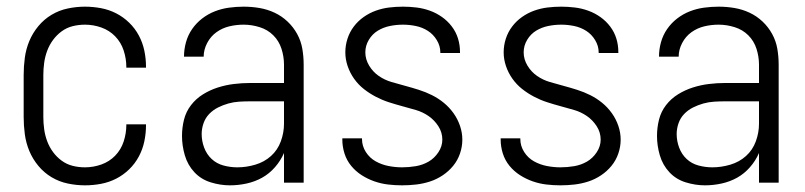

<svg xmlns="http://www.w3.org/2000/svg" viewBox="-20 -548 2415 576"><path d="M235 8Q209 8 183 2.5Q157 -3 134.5 -16.5Q112 -30 95 -50.5Q78 -71 68 -95Q58 -119 54.5 -145Q51 -171 51 -197V-323Q51 -349 54.5 -375Q58 -401 68 -425Q78 -449 95 -469.5Q112 -490 134.5 -503.5Q157 -517 183 -522.5Q209 -528 235 -528Q259 -528 283 -523.5Q307 -519 328.5 -508Q350 -497 367.5 -480Q385 -463 396.5 -441.5Q408 -420 413 -396Q418 -372 418 -348V-345H359V-347Q359 -372 351 -396.5Q343 -421 325.5 -439Q308 -457 284 -465.5Q260 -474 235 -474Q216 -474 198 -469.5Q180 -465 165 -454Q150 -443 139 -428Q128 -413 121.5 -395.5Q115 -378 112.5 -359.5Q110 -341 110 -323V-197Q110 -179 112.5 -160.5Q115 -142 121.5 -124.5Q128 -107 139 -92Q150 -77 165 -66Q180 -55 198 -50.5Q216 -46 235 -46Q260 -46 284 -54.5Q308 -63 325.5 -81Q343 -99 351 -123.5Q359 -148 359 -173V-175H418V-172Q418 -148 413 -124Q408 -100 396.5 -78.5Q385 -57 367.5 -40Q350 -23 328.5 -12Q307 -1 283 3.5Q259 8 235 8Z M670 8Q641 8 612 -1Q583 -10 563 -31.5Q543 -53 534.5 -82Q526 -111 526 -140Q526 -165 532 -189Q538 -213 553 -232.5Q568 -252 589 -265Q610 -278 633.5 -285.5Q657 -293 681.5 -296Q706 -299 730 -299H832V-354Q832 -378 824.5 -401.5Q817 -425 800 -442Q783 -459 759 -466.5Q735 -474 711 -474Q689 -474 668 -469Q647 -464 629.5 -451.5Q612 -439 601.5 -419Q591 -399 591 -378H532Q532 -400 538 -421.5Q544 -443 556.5 -461Q569 -479 586.5 -492.5Q604 -506 624.5 -514Q645 -522 667 -525Q689 -528 711 -528Q735 -528 758.5 -524Q782 -520 803.5 -510Q825 -500 842.5 -483.5Q860 -467 871.5 -446Q883 -425 887 -401.5Q891 -378 891 -354V0H832V-89Q822 -66 805 -46.5Q788 -27 766.5 -15Q745 -3 720 2.5Q695 8 670 8ZM692 -46Q719 -46 746 -54Q773 -62 793 -80Q813 -98 822.5 -124Q832 -150 832 -177V-244H730Q714 -244 697.5 -243Q681 -242 665 -237.5Q649 -233 634 -225.5Q619 -218 607.5 -206Q596 -194 590.5 -178Q585 -162 585 -146Q585 -125 592.5 -105Q600 -85 615 -71Q630 -57 650.5 -51.5Q671 -46 692 -46Z M1186 8Q1165 8 1144 5.5Q1123 3 1103 -4Q1083 -11 1065 -22.5Q1047 -34 1033.5 -50.5Q1020 -67 1013.5 -87.5Q1007 -108 1007 -129V-133H1066V-131Q1066 -110 1077.5 -92Q1089 -74 1107 -64Q1125 -54 1145.5 -50Q1166 -46 1186 -46Q1207 -46 1227.5 -49.5Q1248 -53 1265.5 -63Q1283 -73 1295 -91Q1307 -109 1307 -129Q1307 -151 1295 -169.5Q1283 -188 1265.5 -200Q1248 -212 1227.5 -218Q1207 -224 1186.5 -229.5Q1166 -235 1146 -241.5Q1126 -248 1107 -258Q1088 -268 1071.5 -281Q1055 -294 1042.5 -311.5Q1030 -329 1023 -349.5Q1016 -370 1016 -391Q1016 -412 1022.5 -432Q1029 -452 1041.5 -468.5Q1054 -485 1071 -497Q1088 -509 1107.5 -516Q1127 -523 1147.5 -525.5Q1168 -528 1189 -528Q1209 -528 1229.5 -525.5Q1250 -523 1269.5 -516Q1289 -509 1306 -497Q1323 -485 1335.5 -468.5Q1348 -452 1354 -432.5Q1360 -413 1360 -392V-389H1301V-391Q1301 -410 1290.5 -427.5Q1280 -445 1263.5 -455.5Q1247 -466 1227.5 -470Q1208 -474 1189 -474Q1169 -474 1149.5 -470Q1130 -466 1113.5 -456Q1097 -446 1086.5 -428.5Q1076 -411 1076 -391Q1076 -370 1087.5 -351Q1099 -332 1116.5 -320Q1134 -308 1154.5 -302Q1175 -296 1195.5 -290.5Q1216 -285 1236.5 -278.5Q1257 -272 1276 -262.5Q1295 -253 1311.5 -239.5Q1328 -226 1340.5 -208.5Q1353 -191 1360 -170.5Q1367 -150 1367 -129Q1367 -108 1360 -87.5Q1353 -67 1339.5 -50.5Q1326 -34 1308 -22Q1290 -10 1270 -3.5Q1250 3 1229 5.5Q1208 8 1186 8Z M1661 8Q1640 8 1619 5.5Q1598 3 1578 -4Q1558 -11 1540 -22.5Q1522 -34 1508.5 -50.5Q1495 -67 1488.5 -87.5Q1482 -108 1482 -129V-133H1541V-131Q1541 -110 1552.5 -92Q1564 -74 1582 -64Q1600 -54 1620.5 -50Q1641 -46 1661 -46Q1682 -46 1702.5 -49.5Q1723 -53 1740.5 -63Q1758 -73 1770 -91Q1782 -109 1782 -129Q1782 -151 1770 -169.5Q1758 -188 1740.5 -200Q1723 -212 1702.5 -218Q1682 -224 1661.5 -229.5Q1641 -235 1621 -241.5Q1601 -248 1582 -258Q1563 -268 1546.5 -281Q1530 -294 1517.5 -311.5Q1505 -329 1498 -349.5Q1491 -370 1491 -391Q1491 -412 1497.5 -432Q1504 -452 1516.5 -468.5Q1529 -485 1546 -497Q1563 -509 1582.5 -516Q1602 -523 1622.5 -525.5Q1643 -528 1664 -528Q1684 -528 1704.5 -525.5Q1725 -523 1744.5 -516Q1764 -509 1781 -497Q1798 -485 1810.5 -468.5Q1823 -452 1829 -432.5Q1835 -413 1835 -392V-389H1776V-391Q1776 -410 1765.5 -427.5Q1755 -445 1738.5 -455.5Q1722 -466 1702.5 -470Q1683 -474 1664 -474Q1644 -474 1624.5 -470Q1605 -466 1588.5 -456Q1572 -446 1561.5 -428.5Q1551 -411 1551 -391Q1551 -370 1562.5 -351Q1574 -332 1591.5 -320Q1609 -308 1629.5 -302Q1650 -296 1670.5 -290.5Q1691 -285 1711.5 -278.5Q1732 -272 1751 -262.5Q1770 -253 1786.5 -239.5Q1803 -226 1815.5 -208.5Q1828 -191 1835 -170.5Q1842 -150 1842 -129Q1842 -108 1835 -87.5Q1828 -67 1814.5 -50.5Q1801 -34 1783 -22Q1765 -10 1745 -3.5Q1725 3 1704 5.5Q1683 8 1661 8Z M2095 8Q2066 8 2037 -1Q2008 -10 1988 -31.5Q1968 -53 1959.5 -82Q1951 -111 1951 -140Q1951 -165 1957 -189Q1963 -213 1978 -232.5Q1993 -252 2014 -265Q2035 -278 2058.5 -285.5Q2082 -293 2106.5 -296Q2131 -299 2155 -299H2257V-354Q2257 -378 2249.5 -401.5Q2242 -425 2225 -442Q2208 -459 2184 -466.5Q2160 -474 2136 -474Q2114 -474 2093 -469Q2072 -464 2054.5 -451.5Q2037 -439 2026.5 -419Q2016 -399 2016 -378H1957Q1957 -400 1963 -421.5Q1969 -443 1981.5 -461Q1994 -479 2011.5 -492.5Q2029 -506 2049.5 -514Q2070 -522 2092 -525Q2114 -528 2136 -528Q2160 -528 2183.5 -524Q2207 -520 2228.5 -510Q2250 -500 2267.5 -483.5Q2285 -467 2296.5 -446Q2308 -425 2312 -401.5Q2316 -378 2316 -354V0H2257V-89Q2247 -66 2230 -46.5Q2213 -27 2191.5 -15Q2170 -3 2145 2.5Q2120 8 2095 8ZM2117 -46Q2144 -46 2171 -54Q2198 -62 2218 -80Q2238 -98 2247.5 -124Q2257 -150 2257 -177V-244H2155Q2139 -244 2122.5 -243Q2106 -242 2090 -237.5Q2074 -233 2059 -225.5Q2044 -218 2032.5 -206Q2021 -194 2015.5 -178Q2010 -162 2010 -146Q2010 -125 2017.5 -105Q2025 -85 2040 -71Q2055 -57 2075.5 -51.5Q2096 -46 2117 -46Z"/></svg>

Font: Iosevka QP Light
Style: Regular
Weight: 300
Designer: Belleve Invis
Foundry: Belleve Invis
Version: Version 20.0.0; ttfautohint (v1.8.4)